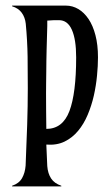

<svg xmlns="http://www.w3.org/2000/svg" viewBox="-20 -668 401 688"><path d="M23.4 -647.9H216.3Q239.7 -647.9 260.5 -635.7Q281.2 -623.5 297.1 -600.1Q313 -576.7 322 -542Q331.1 -507.3 331.1 -462.4Q331.1 -432.1 327.6 -396.5Q324.2 -360.8 316.2 -325.2Q308.1 -289.6 294.2 -256.6Q280.3 -223.6 259.8 -199Q239.3 -174.3 211.2 -160.6Q183.1 -147 146 -149.9Q147 -130.4 147.7 -111.1Q148.4 -91.8 149.4 -72.8Q151.4 -46.4 163.1 -28.6Q174.8 -10.7 199.7 -2.4V0H23.4V-2.4Q48.3 -10.7 59.1 -29.8Q69.8 -48.8 71.8 -74.7Q75.2 -153.3 77.4 -220.7Q79.6 -288.1 79.6 -352.1Q79.6 -409.2 78.9 -465.3Q78.1 -521.5 72.3 -583Q69.8 -606 57.9 -622.3Q45.9 -638.7 23.4 -645.5ZM145 -334Q145 -301.8 145.3 -270Q145.5 -238.3 146 -206.1Q204.6 -206.1 228.8 -270Q252.9 -334 252.9 -462.4Q252.9 -526.9 237.5 -561.3Q222.2 -595.7 191.4 -595.7Q181.6 -595.7 170.4 -595.5Q159.2 -595.2 149.4 -594.2V-574.7Q147.9 -531.7 147 -488.8Q146.5 -470.2 146.2 -450.2Q146 -430.2 145.8 -410.2Q145.5 -390.1 145.3 -370.6Q145 -351.1 145 -334Z"/></svg>

Font: Smythe
Style: Regular
Weight: 400
Version: Version 1.000